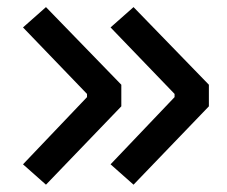

<svg xmlns="http://www.w3.org/2000/svg" viewBox="-20 -522 626 530"><path d="M106.9 -12.2 314.9 -228.5V-288.1L106.9 -502.4L43.5 -446.3L220.2 -262.7V-253.9L43.5 -68.4ZM348.6 -12.2 556.6 -228.5V-288.1L348.6 -502.4L285.2 -446.3L461.9 -262.7V-253.9L285.2 -68.4Z"/></svg>

Font: Cascadia Code PL
Style: Regular
Weight: 400
Monospace: yes
Designer: Aaron Bell
Foundry: Saja Typeworks
Version: Version 2404.023